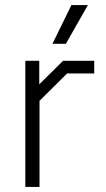

<svg xmlns="http://www.w3.org/2000/svg" viewBox="-20 -738 417 758"><path d="M80 -498H135V-405L229 -498H352V-448H245L136 -340V0H80ZM262 -718H327L240 -565H187Z"/></svg>

Font: Chakra Petch Light
Style: Regular
Weight: 300
Designer: Katatrad Aksorn Co.,Ltd.
Foundry: Cadson Demak Co.,Ltd.
Version: Version 1.000; ttfautohint (v1.6)